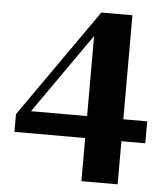

<svg xmlns="http://www.w3.org/2000/svg" viewBox="-50 -654 661 776"><g transform="rotate(5 280.0 -266.0)"><path d="M22 -98V-170L330 -609H370L365 -592L59 -155L63 -187H553V-98ZM456 77H309V-539L348 -609H456Z"/></g></svg>

Font: Roboto Serif 144pt SemiBold
Style: Regular
Weight: 600
Version: Version 1.008